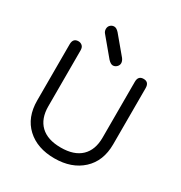

<svg xmlns="http://www.w3.org/2000/svg" viewBox="-186 -934 1016 1077"><g transform="rotate(30 321.5 -395.5)"><path d="M368.2 -668.9Q378.9 -654.3 378.9 -640.6Q378.9 -627 368.2 -616.7Q357.4 -606.4 343.8 -606.4Q330.1 -606.4 312.5 -625L218.8 -737.3Q208 -749 208 -764.6Q208 -780.3 218.3 -790Q228.5 -799.8 243.2 -799.8Q257.8 -799.8 274.4 -781.2ZM497.1 -588.9Q497.1 -627.9 532.2 -627.9Q567.4 -627.9 567.4 -587.9V-224.6Q567.4 -116.2 499.5 -53.7Q431.6 8.8 320.3 8.8Q209 8.8 142.1 -53.2Q75.2 -115.2 75.2 -224.6V-587.9Q75.2 -627.9 110.4 -627.9Q124 -627.9 134.8 -618.7Q145.5 -609.4 145.5 -588.9V-227.5Q145.5 -147.5 190.4 -104.5Q235.4 -61.5 321.3 -61.5Q407.2 -61.5 452.1 -104.5Q497.1 -147.5 497.1 -227.5Z"/></g></svg>

Font: Jura
Style: DemiBold
Weight: 600
Version: Version 2.5